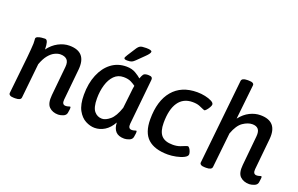

<svg xmlns="http://www.w3.org/2000/svg" viewBox="-91 -1124 2333 1501"><g transform="rotate(20 1076.0 -373.0)"><path d="M455 7Q408 7 379.5 -21Q351 -49 358 -120L382 -363Q386 -405 367.5 -423.5Q349 -442 313 -442Q292 -442 266.5 -430Q241 -418 217 -389Q193 -360 175 -310L145 -23Q143 2 97 2H86Q63 2 52.5 -5Q42 -12 43 -23L76 -333Q79 -368 82 -401Q85 -434 85 -449Q85 -467 84 -475Q83 -483 83 -489Q83 -500 96.5 -506Q110 -512 127.5 -514Q145 -516 157 -516Q173 -516 179 -494.5Q185 -473 185 -446Q185 -440 185 -436Q219 -482 264.5 -506Q310 -530 356 -530Q500 -530 486 -380L460 -119Q456 -77 487 -77Q500 -77 509 -80.5Q518 -84 522 -84Q528 -84 528 -75Q528 -73 527.5 -62Q527 -51 523 -32Q519 -11 496 -2Q473 7 455 7Z M818 -575Q792 -575 792 -587Q792 -592 796 -598.5Q800 -605 806 -616L853 -689Q863 -704 875.5 -711Q888 -718 926 -718Q973 -718 973 -703Q973 -689 942 -659L883 -601Q868 -586 856 -580.5Q844 -575 818 -575ZM758 7Q721 7 682.5 -13Q644 -33 618 -80Q592 -127 592 -209Q592 -303 622 -375.5Q652 -448 705.5 -488.5Q759 -529 831 -529Q876 -529 908 -510Q940 -491 956 -476Q964 -499 972.5 -511.5Q981 -524 1007 -525H1015Q1034 -525 1042 -518Q1050 -511 1048 -494L1010 -119Q1006 -77 1037 -77Q1050 -77 1059 -80.5Q1068 -84 1072 -84Q1078 -84 1078 -75Q1078 -73 1077.5 -62Q1077 -51 1073 -32Q1069 -11 1046 -2Q1023 7 1005 7Q957 7 933.5 -18Q910 -43 908 -92Q880 -41 840.5 -17Q801 7 758 7ZM788 -80Q818 -80 854 -110Q890 -140 916 -217L931 -349Q933 -368 934.5 -381.5Q936 -395 939 -408Q925 -419 900.5 -431.5Q876 -444 838 -444Q791 -444 760 -412.5Q729 -381 713.5 -329Q698 -277 698 -216Q698 -141 723.5 -110.5Q749 -80 788 -80Z M1368 7Q1257 7 1201 -44Q1145 -95 1145 -206Q1145 -360 1216.5 -445Q1288 -530 1419 -530Q1453 -530 1485.5 -523Q1518 -516 1540 -504.5Q1562 -493 1562 -479Q1562 -470 1553.5 -455Q1545 -440 1534.5 -428Q1524 -416 1517 -416Q1514 -416 1504 -421Q1492 -427 1469 -436Q1446 -445 1411 -445Q1334 -445 1293.5 -386Q1253 -327 1253 -215Q1253 -144 1282.5 -111Q1312 -78 1377 -78Q1411 -78 1437.5 -87.5Q1464 -97 1479 -104Q1484 -105 1487.5 -106.5Q1491 -108 1493 -108Q1501 -108 1508.5 -97.5Q1516 -87 1520.5 -74Q1525 -61 1525 -52Q1525 -35 1499 -21.5Q1473 -8 1436 -0.5Q1399 7 1368 7Z M2045 7Q1997 7 1968.5 -20.5Q1940 -48 1947 -117L1971 -363Q1975 -405 1959 -423.5Q1943 -442 1910 -442Q1873 -442 1832.5 -414.5Q1792 -387 1765 -313L1734 -23Q1731 2 1686 2H1675Q1652 2 1641.5 -5Q1631 -12 1632 -22L1706 -728Q1709 -753 1754 -753H1765Q1812 -753 1809 -728L1778 -441Q1814 -487 1857.5 -508.5Q1901 -530 1945 -530Q2089 -530 2075 -380L2049 -119Q2045 -77 2076 -77Q2089 -77 2098 -80.5Q2107 -84 2111 -84Q2118 -84 2118 -75Q2118 -73 2117 -62Q2116 -51 2113 -32Q2109 -11 2085.5 -2Q2062 7 2045 7Z"/></g></svg>

Font: Asap Medium
Style: Italic
Weight: 500
Italic angle: -6°
Designer: Pablo Cosgaya
Foundry: Omnibus-Type
Version: Version 3.001; ttfautohint (v1.8.3)